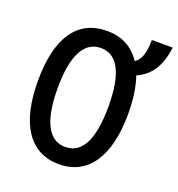

<svg xmlns="http://www.w3.org/2000/svg" viewBox="-138 -872 919 994"><g transform="rotate(20 322.0 -374.5)"><path d="M644 -759H529C529 -690 516 -647 483 -626C441 -690 379 -724 297 -724C134 -724 47 -598 47 -359C47 -122 135 10 296 10C456 10 545 -122 545 -358C545 -437 535 -505 516 -559C589 -591 631 -653 644 -759ZM296 -85C204 -85 156 -179 156 -358C156 -536 203 -630 297 -630C389 -630 436 -538 436 -358C436 -176 389 -85 296 -85Z"/></g></svg>

Font: Kathrein 67 Medium Condensed
Style: Regular
Weight: 500
Width: 3
Designer: Lazydogs Typefoundry, based on Open Sans by Ascender Corporation
Foundry: Lazydogs Typefoundry
Version: Version 1.003;PS 001.003;hotconv 1.0.88;makeotf.lib2.5.64775